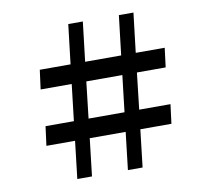

<svg xmlns="http://www.w3.org/2000/svg" viewBox="-80 -822 993 912"><g transform="rotate(-10 416.0 -366.0)"><path d="M115.7 -273.4H252.4L272.9 -449.2H123L135.3 -542H283.7L306.2 -732.4H376.5L354 -542H527.8L550.3 -732.4H620.6L598.1 -542H737.8L726.1 -449.2H587.4L567.4 -273.4H718.3L706.5 -180.7H556.6L535.6 0H464.8L485.8 -180.7H312.5L291.5 0H220.7L241.7 -180.7H103.5ZM496.6 -273.4 517.1 -449.2H343.3L323.2 -273.4Z"/></g></svg>

Font: Arbutus Slab
Style: Regular
Weight: 400
Designer: Karolina Lach
Foundry: Karolina Lach
Version: Version 1.001; ttfautohint (v0.92) -l 10 -r 16 -G 200 -x 7 -